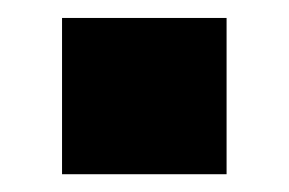

<svg xmlns="http://www.w3.org/2000/svg" viewBox="-20 -196 325 216"><path d="M49.8 0V-175.8H234.9V0Z"/></svg>

Font: REH Gaming
Style: Gaming
Weight: 700
Designer: Astigmatic (AOETI)
Foundry: Astigmatic (AOETI)
Version: Version 1.001 2011